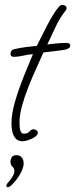

<svg xmlns="http://www.w3.org/2000/svg" viewBox="-20 -543 308 787"><path d="M73 36Q53 36 43 23.5Q33 11 30 -6Q27 -23 27 -36Q27 -77 42 -128Q57 -179 77.5 -230Q98 -281 115 -321Q97 -320 75.5 -315Q54 -310 37 -310Q23 -310 23 -322Q23 -339 41 -342Q63 -347 86 -350Q109 -353 131 -355Q137 -366 148 -389Q159 -412 173 -438.5Q187 -465 200.5 -486.5Q214 -508 223 -517Q229 -523 236 -523Q243 -523 248 -519Q253 -515 253 -509Q253 -506 250 -501Q225 -470 208 -433Q191 -396 174 -361Q192 -363 212 -365Q232 -367 251 -367Q257 -367 262.5 -365Q268 -363 268 -356Q268 -350 262.5 -346Q257 -342 250 -340Q228 -336 204.5 -333.5Q181 -331 158 -328Q145 -298 128 -261Q111 -224 95.5 -184.5Q80 -145 70 -108Q60 -71 60 -41Q60 -36 60.5 -24.5Q61 -13 65 -4Q69 5 77 5Q94 5 101 -4Q108 -13 117 -13Q124 -13 129.5 -9Q135 -5 135 1Q135 10 123.5 18Q112 26 97 31Q82 36 73 36ZM26 217Q19 224 12 224Q6 224 6 218Q6 214 10 209Q39 176 39 159Q39 146 31 140Q23 134 23 118Q23 110 28 101.5Q33 93 49 93Q61 93 69 102.5Q77 112 77 127Q77 143 64.5 167Q52 191 26 217Z"/></svg>

Font: Ms Madi
Style: Regular
Weight: 400
Designer: Robert E. Leuschke
Foundry: Robert E. Leuschke
Version: Version 1.010; ttfautohint (v1.8.3)